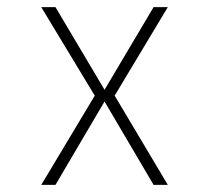

<svg xmlns="http://www.w3.org/2000/svg" viewBox="-20 -520 590 540"><path d="M96 0 246.5 -251 96 -500H136L274 -267.5L412 -500H452L302.5 -251L452 0H412L274 -234.5L136 0Z"/></svg>

Font: Trispace SemiCondensed Thin
Style: Regular
Weight: 100
Width: 4
Designer: Tyler Finck
Foundry: Etcetera Type Company
Version: Version 1.210; ttfautohint (v1.8.3)